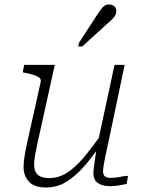

<svg xmlns="http://www.w3.org/2000/svg" viewBox="-20 -826 629 855"><path d="M147 -189Q140 -157 136 -134Q132 -111 132 -92Q132 -73 139 -59.5Q146 -46 161.5 -39.5Q177 -33 200 -33Q241 -33 278 -56.5Q315 -80 352.5 -124.5Q390 -169 433 -230L443 -203Q402 -141 361.5 -93Q321 -45 278 -18Q235 9 185 9Q134 9 109.5 -16.5Q85 -42 85 -83Q85 -104 89.5 -131.5Q94 -159 101 -191L161 -460Q164 -472 156.5 -479Q149 -486 132.5 -491.5Q116 -497 91 -502L81 -504L88 -537H224ZM463 -194Q455 -158 449.5 -132Q444 -106 441.5 -89Q439 -72 439 -63Q439 -47 447.5 -40.5Q456 -34 472 -34Q496 -34 516 -38.5Q536 -43 550 -43L544 -7Q534 -5 521.5 -2.5Q509 0 495 1.5Q481 3 468 3Q437 3 416.5 -10.5Q396 -24 396 -55Q396 -64 398 -81Q400 -98 403.5 -121.5Q407 -145 412 -175L413 -179L490 -537H535ZM412 -759Q422 -774 429.5 -784.5Q437 -795 445.5 -800.5Q454 -806 466 -806Q481 -806 489.5 -797.5Q498 -789 498 -777Q498 -766 492.5 -756.5Q487 -747 477 -738Q467 -729 455 -718L346 -619H328L332 -636Z"/></svg>

Font: Roboto Serif 20pt Thin
Style: Italic
Weight: 250
Italic angle: -10°
Version: Version 1.007